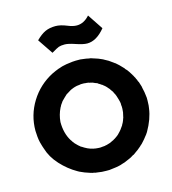

<svg xmlns="http://www.w3.org/2000/svg" viewBox="-115 -867 875 974"><g transform="rotate(-15 322.5 -379.5)"><path d="M28 -276Q28 -358 71 -427.5Q114 -497 188 -535Q192 -537 195 -538Q200 -541 223 -550Q229 -552 230 -552Q232 -553 237 -554.5Q242 -556 245 -557Q262 -562 300 -566Q303 -566 308.5 -566.5Q314 -567 317 -567H325H333H341Q344 -566 349 -566Q354 -566 357 -565Q362 -565 365 -564Q370 -564 372 -563Q376 -562 384 -560.5Q392 -559 395 -559Q397 -558 402 -556.5Q407 -555 410 -554Q424 -550 431 -547Q434 -546 438 -544Q441 -543 445 -541Q455 -537 459 -534Q462 -533 479 -523Q487 -518 503 -506Q504 -505 506 -503.5Q508 -502 509 -502Q523 -491 547 -465Q547 -464 548.5 -462Q550 -460 551 -459L556 -454L565 -442Q569 -435 577 -423Q577 -422 578 -420.5Q579 -419 580 -418Q581 -417 581 -416L584 -410Q585 -408 586.5 -406Q588 -404 588 -403Q588 -402 589 -399.5Q590 -397 591 -396Q592 -395 593 -392.5Q594 -390 594 -389Q594 -388 595 -385.5Q596 -383 597 -382Q598 -381 599 -378.5Q600 -376 600 -375Q604 -361 607 -353Q607 -352 607.5 -349.5Q608 -347 608 -346Q612 -329 613 -323Q614 -321 614 -315Q615 -313 615 -308Q616 -305 616 -300Q616 -295 617 -292V-276Q617 -260 616 -252Q616 -247 614 -237Q607 -183 573 -124Q567 -116 565 -112Q564 -111 562.5 -109Q561 -107 560 -106Q548 -90 541 -83Q531 -73 531 -72Q527 -68 525 -67L520 -62Q516 -58 514 -57Q500 -45 496 -43Q493 -41 487 -36.5Q481 -32 478 -30Q477 -30 474.5 -29Q472 -28 471 -27Q461 -20 451 -16Q433 -8 423 -4Q422 -4 419.5 -3Q417 -2 416 -2Q413 -1 408 0.5Q403 2 401 3Q399 3 393 5L378 8Q377 8 374.5 8.5Q372 9 371 9Q359 11 355 11Q352 12 347 12Q342 12 339 13H323Q296 13 283 10Q279 10 267 8Q266 8 263.5 7Q261 6 260 6Q258 6 256 5.5Q254 5 252 5Q248 3 245 3Q212 -7 188 -19Q186 -20 184 -21.5Q182 -23 181 -23Q135 -49 97.5 -90Q60 -131 46 -178Q42 -188 35 -214L32 -229Q30 -239 30 -245Q28 -265 28 -276ZM322 -109H326Q332 -109 335 -110Q344 -110 348 -111Q349 -111 350 -112H352Q354 -112 357 -113Q360 -114 361 -114Q379 -118 392 -126Q396 -127 400 -130Q401 -130 403 -132Q404 -132 405.5 -133Q407 -134 408 -135Q409 -136 410 -136Q411 -137 414 -139Q416 -140 420.5 -143.5Q425 -147 427 -149Q441 -163 447 -171Q447 -172 450 -175.5Q453 -179 454 -181Q455 -182 456.5 -184.5Q458 -187 459 -188Q460 -188 460 -190Q460 -192 461 -192Q463 -195 467 -203Q468 -205 469.5 -209Q471 -213 472 -215Q472 -217 473 -219.5Q474 -222 475 -223Q476 -224 476 -227Q476 -230 477 -232Q479 -240 480 -245V-246Q481 -248 481 -249Q481 -250 481.5 -253Q482 -256 482 -258Q483 -262 483 -271V-276V-281Q483 -287 482 -290V-295V-299Q481 -307 477 -321Q475 -329 473 -334Q473 -335 472 -336V-338Q472 -339 471 -340.5Q470 -342 469.5 -344Q469 -346 468 -348L467 -350L465 -354Q464 -355 462.5 -358Q461 -361 461 -362Q461 -363 459.5 -365.5Q458 -368 457 -369Q456 -370 455 -371Q454 -372 454 -373Q454 -374 452 -376Q451 -378 449 -380Q449 -382 441 -390Q440 -392 436 -396L433 -399L430 -402Q426 -406 423 -408Q422 -408 420 -410L417 -413L413 -415Q412 -416 406 -420Q403 -422 399 -424Q393 -430 388 -430Q380 -434 376 -435Q376 -436 374 -436Q372 -436 372 -437Q370 -437 364 -439Q358 -441 355 -441Q354 -442 351 -442.5Q348 -443 347 -443Q346 -443 343 -443.5Q340 -444 338 -444H334Q332 -445 329 -445H320H311Q309 -445 307 -444Q302 -444 299 -443Q293 -443 290 -442L278 -439L276 -438Q275 -438 274 -438L270 -436H269Q268 -435 267 -435Q261 -433 259 -432Q257 -430 255 -430Q241 -422 234 -417L230 -415Q225 -411 215 -401L209 -395L200 -386L199 -385Q198 -384 198 -383Q197 -382 195.5 -379.5Q194 -377 193 -376Q189 -370 188 -369Q188 -368 186 -365Q184 -362 184 -361Q182 -359 182 -358Q165 -324 162 -286Q162 -227 188 -185Q190 -183 191 -181Q191 -180 193 -178Q195 -176 195 -174Q201 -168 203 -164L206 -161L209 -158L212 -155L218 -149Q220 -148 224 -144Q231 -137 234 -137Q240 -133 245 -130Q255 -124 260 -122Q262 -121 268 -119L269 -118Q270 -118 271 -118L275 -116Q276 -116 278 -116L279 -115Q280 -115 281.5 -114.5Q283 -114 284 -114Q285 -113 288 -112.5Q291 -112 292 -112H294L296 -111Q298 -111 301 -110.5Q304 -110 305 -110Q307 -110 311 -109.5Q315 -109 318 -109ZM214 -636 160 -716Q186 -742 209 -752.5Q232 -763 263 -763Q289 -763 323 -749Q349 -738 370 -738Q407 -738 437 -772L491 -691Q446 -636 397 -636Q376 -636 338 -649Q303 -661 284 -661Q264 -661 253 -657Q242 -653 214 -636Z"/></g></svg>

Font: Involve
Style: Bold
Weight: 700
Designer: Stefan Peev
Foundry: Context Ltd.
Version: Version 1.001